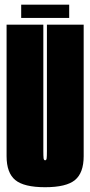

<svg xmlns="http://www.w3.org/2000/svg" viewBox="-20 -778 378 802"><path d="M168.5 4Q80 4 43.8 -26Q7.5 -56 7.5 -125.5V-675H161V-146.5Q161 -126.5 162 -117.5Q163 -108.5 168.5 -108.5Q174 -108.5 175 -117.5Q176 -126.5 176 -146.5V-675H329.5V-125.5Q329.5 -56 293.2 -26Q257 4 168.5 4ZM68.5 -703V-758.5H269V-703Z"/></svg>

Font: Anybody UltraCondensed ExtraBold
Style: Regular
Weight: 800
Width: 1
Designer: Tyler Finck
Foundry: Etcetera Type Company
Version: Version 1.010; ttfautohint (v1.8.3) -l 8 -r 50 -G 200 -x 14 